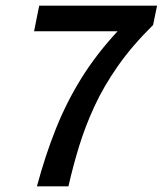

<svg xmlns="http://www.w3.org/2000/svg" viewBox="-20 -656 573 676"><path d="M110 0Q139 -108 176.5 -202Q214 -296 266.5 -380.5Q319 -465 394 -546H100L118 -636H533L519 -568Q445 -495 395 -423.5Q345 -352 312.5 -281.5Q280 -211 258.5 -141Q237 -71 221 0Z"/></svg>

Font: Source Sans 3 ExtraLight SemiBold
Style: Italic
Weight: 600
Italic angle: -11°
Version: Version 3.052;hotconv 1.1.0;makeotfexe 2.6.0